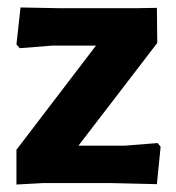

<svg xmlns="http://www.w3.org/2000/svg" viewBox="-20 -490 470 514"><path d="M35 -470 142 -468H343L400 -469L401 -375L190 -100H313L402 -107L410 -97L400 3L273 0H97L24 4V-89L237 -368H121L33 -361L24 -371Z"/></svg>

Font: Alegreya Sans ExtraBold
Style: Regular
Weight: 800
Designer: Juan Pablo del Peral
Foundry: Huerta Tipografica
Version: Version 2.007